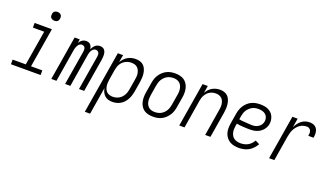

<svg xmlns="http://www.w3.org/2000/svg" viewBox="-80 -1318 3661 2129"><g transform="rotate(20 1750.0 -253.5)"><path d="M24 0V-55H179L247 -465H114V-520H318L241 -55H374V0ZM312 -618Q299 -618 288 -622.5Q277 -627 269 -636Q261 -645 260 -657.5Q259 -670 261 -683Q262 -691 266.5 -699.5Q271 -708 278.5 -713Q286 -718 294.5 -720Q303 -722 311 -722Q324 -722 335.5 -717.5Q347 -713 354.5 -704Q362 -695 363.5 -682.5Q365 -670 362 -657Q361 -649 356.5 -640.5Q352 -632 345 -627Q338 -622 329 -620Q320 -618 312 -618Z M500 0 586 -520H647L640 -476Q646 -487 655 -497Q664 -507 674.5 -514Q685 -521 697.5 -524.5Q710 -528 722 -528Q737 -528 750.5 -523Q764 -518 773 -507.5Q782 -497 787 -483.5Q792 -470 793 -456Q799 -470 808 -483.5Q817 -497 829 -507.5Q841 -518 856 -523Q871 -528 886 -528Q901 -528 914.5 -522.5Q928 -517 937 -506.5Q946 -496 950.5 -482.5Q955 -469 956 -454Q957 -439 956 -424Q955 -409 953 -394L888 0H827L894 -404Q896 -416 896 -428Q896 -440 891 -450.5Q886 -461 876.5 -467Q867 -473 855 -473Q845 -473 835.5 -469Q826 -465 818.5 -457.5Q811 -450 806 -441Q801 -432 797.5 -422.5Q794 -413 792 -403.5Q790 -394 788 -384L725 0H663L730 -404Q732 -416 732 -428Q732 -440 727.5 -450.5Q723 -461 713 -467Q703 -473 691 -473Q681 -473 672 -469Q663 -465 655.5 -457.5Q648 -450 643 -441Q638 -432 634.5 -422.5Q631 -413 628.5 -403.5Q626 -394 624 -384L561 0Z M974 215 1096 -520H1158L1143 -432Q1156 -454 1173.5 -473Q1191 -492 1212.5 -504.5Q1234 -517 1258.5 -522.5Q1283 -528 1306 -528Q1333 -528 1357.5 -520.5Q1382 -513 1399.5 -496Q1417 -479 1426.5 -455.5Q1436 -432 1439.5 -407Q1443 -382 1441.5 -355.5Q1440 -329 1436 -302L1416 -182Q1412 -159 1404.5 -135.5Q1397 -112 1385 -90Q1373 -68 1355.5 -48.5Q1338 -29 1315.5 -16Q1293 -3 1269 2.5Q1245 8 1221 8Q1195 8 1171.5 1Q1148 -6 1131 -22Q1114 -38 1103.5 -59.5Q1093 -81 1089 -106L1036 215ZM1207 -47Q1225 -47 1243.5 -51.5Q1262 -56 1279 -65.5Q1296 -75 1309.5 -89.5Q1323 -104 1332.5 -121Q1342 -138 1347 -155.5Q1352 -173 1355 -191L1375 -311Q1379 -331 1380 -350.5Q1381 -370 1377.5 -388Q1374 -406 1366 -422.5Q1358 -439 1344.5 -451Q1331 -463 1313 -468Q1295 -473 1275 -473Q1257 -473 1239.5 -469Q1222 -465 1205 -456Q1188 -447 1174 -433.5Q1160 -420 1150.5 -404Q1141 -388 1135.5 -370.5Q1130 -353 1127 -335L1107 -215Q1104 -195 1103 -175.5Q1102 -156 1104.5 -137Q1107 -118 1115 -100.5Q1123 -83 1136.5 -70.5Q1150 -58 1168.5 -52.5Q1187 -47 1207 -47Z M1702 8Q1673 8 1645.5 2Q1618 -4 1596 -19Q1574 -34 1560 -56.5Q1546 -79 1539.5 -105.5Q1533 -132 1533 -160.5Q1533 -189 1538 -218L1558 -338Q1562 -363 1570 -387.5Q1578 -412 1592.5 -434.5Q1607 -457 1627.5 -476Q1648 -495 1672 -507Q1696 -519 1721 -523.5Q1746 -528 1771 -528Q1800 -528 1827.5 -522Q1855 -516 1877 -501Q1899 -486 1913.5 -463.5Q1928 -441 1934.5 -414.5Q1941 -388 1941 -359.5Q1941 -331 1936 -302L1916 -182Q1912 -157 1904 -132.5Q1896 -108 1881 -85.5Q1866 -63 1846 -44Q1826 -25 1802 -13Q1778 -1 1752.5 3.5Q1727 8 1702 8ZM1702 -47Q1720 -47 1739.5 -51Q1759 -55 1776 -64.5Q1793 -74 1807.5 -88.5Q1822 -103 1831.5 -120Q1841 -137 1846.5 -155Q1852 -173 1855 -191L1875 -311Q1879 -331 1879.5 -350.5Q1880 -370 1876.5 -388.5Q1873 -407 1864.5 -423.5Q1856 -440 1841.5 -451.5Q1827 -463 1809 -468Q1791 -473 1771 -473Q1753 -473 1734 -469Q1715 -465 1698 -455.5Q1681 -446 1666.5 -431.5Q1652 -417 1642 -400Q1632 -383 1626.5 -365Q1621 -347 1618 -329L1598 -209Q1595 -189 1594.5 -169.5Q1594 -150 1597 -131.5Q1600 -113 1609 -96.5Q1618 -80 1632 -68.5Q1646 -57 1664 -52Q1682 -47 1702 -47Z M2010 0 2096 -520H2158L2143 -433Q2155 -455 2172 -473.5Q2189 -492 2210.5 -504.5Q2232 -517 2255.5 -522.5Q2279 -528 2302 -528Q2328 -528 2352 -520Q2376 -512 2393 -495Q2410 -478 2419 -454.5Q2428 -431 2431.5 -406Q2435 -381 2433.5 -355Q2432 -329 2428 -302L2378 0H2316L2367 -311Q2371 -331 2372 -350Q2373 -369 2370 -387Q2367 -405 2359.5 -422Q2352 -439 2338.5 -450.5Q2325 -462 2307.5 -467.5Q2290 -473 2271 -473Q2253 -473 2235.5 -469Q2218 -465 2202 -456Q2186 -447 2172.5 -433Q2159 -419 2150 -403Q2141 -387 2135.5 -370Q2130 -353 2127 -335L2072 0Z M2716 8Q2686 8 2658 2.5Q2630 -3 2606.5 -17Q2583 -31 2566 -53.5Q2549 -76 2541 -102.5Q2533 -129 2533 -158.5Q2533 -188 2538 -218L2558 -338Q2562 -363 2570.5 -388Q2579 -413 2593.5 -435.5Q2608 -458 2628.5 -477Q2649 -496 2673.5 -507.5Q2698 -519 2723.5 -523.5Q2749 -528 2774 -528Q2798 -528 2822 -524.5Q2846 -521 2867 -511.5Q2888 -502 2905 -486.5Q2922 -471 2932 -450Q2942 -429 2945.5 -405.5Q2949 -382 2945 -357Q2942 -338 2932.5 -318.5Q2923 -299 2908.5 -283Q2894 -267 2876 -255.5Q2858 -244 2838 -237.5Q2818 -231 2798 -228.5Q2778 -226 2758 -226Q2738 -226 2718.5 -227Q2699 -228 2679.5 -229Q2660 -230 2640.5 -232Q2621 -234 2603 -238L2598 -209Q2595 -188 2594.5 -167.5Q2594 -147 2599 -128Q2604 -109 2614 -93Q2624 -77 2640 -66.5Q2656 -56 2675.5 -51.5Q2695 -47 2716 -47Q2737 -47 2759 -52Q2781 -57 2801 -68Q2821 -79 2836.5 -96Q2852 -113 2864 -133L2914 -108Q2899 -82 2878 -59Q2857 -36 2830.5 -20.5Q2804 -5 2774 1.5Q2744 8 2716 8ZM2767 -279Q2786 -279 2805 -283.5Q2824 -288 2841.5 -299.5Q2859 -311 2870.5 -328.5Q2882 -346 2885 -365Q2889 -389 2882 -411Q2875 -433 2858.5 -447Q2842 -461 2820 -467Q2798 -473 2774 -473Q2756 -473 2737 -469.5Q2718 -466 2700.5 -456.5Q2683 -447 2668 -432.5Q2653 -418 2642.5 -401Q2632 -384 2626.5 -365.5Q2621 -347 2618 -329L2612 -293Q2630 -288 2649.5 -286.5Q2669 -285 2689 -284Q2709 -283 2728 -281Q2747 -279 2767 -279Z M3070 0 3156 -520H3218L3200 -413Q3211 -436 3226.5 -457.5Q3242 -479 3262.5 -495.5Q3283 -512 3308 -520Q3333 -528 3357 -528Q3375 -528 3392.5 -524Q3410 -520 3423.5 -510Q3437 -500 3445.5 -485.5Q3454 -471 3457 -454Q3460 -437 3459.5 -418.5Q3459 -400 3456 -382H3394Q3397 -398 3397.5 -413.5Q3398 -429 3392 -443Q3386 -457 3373.5 -465Q3361 -473 3346 -473Q3324 -473 3302.5 -467Q3281 -461 3262.5 -447.5Q3244 -434 3229 -415.5Q3214 -397 3204.5 -377Q3195 -357 3189.5 -335.5Q3184 -314 3180 -293L3132 0Z"/></g></svg>

Font: Iosevka SS18 Light
Style: Italic
Weight: 300
Italic angle: -9°
Monospace: yes
Designer: Belleve Invis
Foundry: Belleve Invis
Version: Version 25.1.1; ttfautohint (v1.8.4)